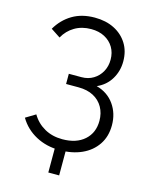

<svg xmlns="http://www.w3.org/2000/svg" viewBox="-126 -799 797 1018"><g transform="rotate(15 272.5 -290.5)"><path d="M240.1 138.6V-35.9L299.6 -44.1V138.6ZM267 8.6Q194.5 8.6 136.2 -22.7Q77.9 -54.1 45 -110L99 -142.6Q124.3 -99.4 167.2 -75.2Q210 -50.9 265.6 -50.9Q342.5 -50.9 386.8 -90.5Q431.1 -130 431.1 -195.9Q431.1 -237.7 412.8 -270.1Q394.5 -302.6 360.3 -320.9Q326.1 -339.1 277.7 -339.1H209.7V-395.1H278.7Q315.9 -395.1 344.1 -412.4Q372.4 -429.6 388.4 -458.9Q404.4 -488.2 404.4 -524.5Q404.4 -562.7 386.9 -592Q369.4 -621.3 337.8 -638.1Q306.3 -654.8 263.8 -654.8Q212.7 -654.8 173.7 -631.7Q134.7 -608.7 112.4 -568.2L60.5 -602.3Q91.9 -656.5 143.6 -687.6Q195.4 -718.6 266.6 -718.6Q327.8 -718.6 373.6 -695.4Q419.4 -672.3 445.5 -630.7Q471.6 -589.2 471.6 -532.9Q471.6 -479.5 445.1 -435.5Q418.6 -391.6 369.5 -370.2Q431.7 -353.2 466.5 -304.3Q501.2 -255.4 501.2 -190.2Q501.2 -128.4 471 -83.7Q440.9 -39 388.3 -15.2Q335.7 8.6 267 8.6Z"/></g></svg>

Font: Raleway Thin
Style: Regular
Weight: 100
Designer: Matt McInerney, Pablo Impallari, Rodrigo Fuenzalida
Foundry: Matt McInerney, Pablo Impallari, Rodrigo Fuenzalida
Version: Version 4.026